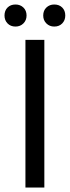

<svg xmlns="http://www.w3.org/2000/svg" viewBox="-26 -833 310 853"><path d="M-6 -764Q-6 -786 7.5 -799.5Q21 -813 43 -813Q64 -813 78 -799.5Q92 -786 92 -764Q92 -743 78 -729Q64 -715 43 -715Q21 -715 7.5 -729Q-6 -743 -6 -764ZM87 0V-656H171V0ZM166 -764Q166 -786 180 -799.5Q194 -813 215 -813Q237 -813 250.5 -799.5Q264 -786 264 -764Q264 -743 250.5 -729Q237 -715 215 -715Q194 -715 180 -729Q166 -743 166 -764Z"/></svg>

Font: RibengUni
Style: Regular
Weight: 400
Designer: (1) Dr. Andrew Glass (Senior Program Manager at Microsoft Corporation)
(2) Bivuti Chakma (Chakma Font Designer & Keyboar
Foundry: Bivuti Chakma
Version: Version 2.2022; Updated on: 03 June 2022; Friday